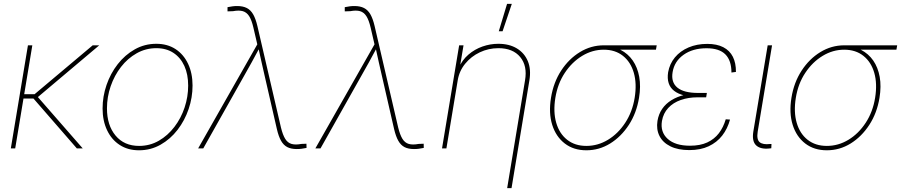

<svg xmlns="http://www.w3.org/2000/svg" viewBox="-20 -762 4627 986"><path d="M146 -529.3 58.1 0H35.6L123.5 -529.3ZM489.7 -529.3 165.5 -255.9H85.9L89.4 -278.3H157.7L456.1 -529.3ZM374.5 0 144 -265.1 168.9 -270 404.8 0Z M693.8 9.8Q636.7 9.8 594.7 -17.6Q552.7 -44.9 529.8 -93.5Q506.8 -142.1 506.8 -205.1Q506.8 -266.6 527.1 -325.7Q547.4 -384.8 584.5 -432.4Q621.6 -480 672.1 -508.5Q722.7 -537.1 782.7 -537.1Q839.8 -537.1 881.6 -509.8Q923.3 -482.4 946 -434.1Q968.8 -385.7 968.8 -322.8Q968.8 -261.2 948.7 -202.1Q928.7 -143.1 891.8 -95.2Q855 -47.4 804.4 -18.8Q753.9 9.8 693.8 9.8ZM694.3 -12.7Q749.5 -12.7 795.7 -39.3Q841.8 -65.9 875.7 -110.4Q909.7 -154.8 928 -210Q946.3 -265.1 946.3 -322.3Q946.3 -380.4 926.8 -423.3Q907.2 -466.3 870.6 -490.5Q834 -514.6 782.7 -514.6Q728.5 -514.6 682.1 -488.5Q635.7 -462.4 601.6 -418.5Q567.4 -374.5 548.3 -319.1Q529.3 -263.7 529.3 -205.6Q529.3 -118.7 573.5 -65.7Q617.7 -12.7 694.3 -12.7Z M997.6 0 1301.3 -534.2 1281.2 -620.6Q1272.5 -658.2 1259.8 -678.5Q1247.1 -698.7 1227.1 -704.6Q1207 -710.4 1176.8 -704.6L1148.4 -703.6V-725.1Q1163.6 -728 1174.1 -729.5Q1184.6 -731 1198.2 -731Q1227.5 -731 1247.3 -720.9Q1267.1 -710.9 1280 -688.5Q1293 -666 1301.8 -628.4L1422.9 -106.9Q1432.1 -69.3 1444.6 -49.1Q1457 -28.8 1477.1 -22.9Q1497.1 -17.1 1527.8 -22.9L1553.7 -23.9L1554.2 -2.4Q1539.1 0.5 1528.3 2Q1517.6 3.4 1503.9 3.4Q1474.6 3.4 1455.3 -6.6Q1436 -16.6 1423.3 -39.1Q1410.6 -61.5 1401.9 -99.1L1340.8 -365.2Q1331.5 -403.3 1323.5 -441.4Q1315.4 -479.5 1306.6 -517.6H1313.5Q1293.5 -479.5 1272.2 -441.4Q1251 -403.3 1229.5 -365.2L1023.9 0Z M1599.6 0 1903.3 -534.2 1883.3 -620.6Q1874.5 -658.2 1861.8 -678.5Q1849.1 -698.7 1829.1 -704.6Q1809.1 -710.4 1778.8 -704.6L1750.5 -703.6V-725.1Q1765.6 -728 1776.1 -729.5Q1786.6 -731 1800.3 -731Q1829.6 -731 1849.4 -720.9Q1869.1 -710.9 1882.1 -688.5Q1895 -666 1903.8 -628.4L2024.9 -106.9Q2034.2 -69.3 2046.6 -49.1Q2059.1 -28.8 2079.1 -22.9Q2099.1 -17.1 2129.9 -22.9L2155.8 -23.9L2156.2 -2.4Q2141.1 0.5 2130.4 2Q2119.6 3.4 2106 3.4Q2076.7 3.4 2057.4 -6.6Q2038.1 -16.6 2025.4 -39.1Q2012.7 -61.5 2003.9 -99.1L1942.9 -365.2Q1933.6 -403.3 1925.5 -441.4Q1917.5 -479.5 1908.7 -517.6H1915.5Q1895.5 -479.5 1874.3 -441.4Q1853 -403.3 1831.5 -365.2L1626 0Z M2330.6 -349.6 2272.5 0H2250L2337.9 -529.3H2360.4L2340.8 -412.1H2335Q2353.5 -454.1 2385.7 -481.7Q2418 -509.3 2457.8 -523.2Q2497.6 -537.1 2539.1 -537.1Q2595.2 -537.1 2634.3 -513.4Q2673.3 -489.7 2690.7 -447.8Q2708 -405.8 2698.7 -349.6L2606.9 204.1H2584.5L2676.3 -349.6Q2689 -423.8 2651.4 -469.2Q2613.8 -514.6 2539.6 -514.6Q2488.8 -514.6 2444.1 -493.4Q2399.4 -472.2 2368.9 -434.8Q2338.4 -397.5 2330.6 -349.6ZM2541.5 -601.6 2584 -742.2H2608.4L2561 -601.6Z M2991.2 9.8Q2925.8 9.8 2880.4 -25.1Q2835 -60.1 2815.9 -120.8Q2796.9 -181.6 2809.6 -259.8Q2822.3 -338.9 2861.8 -399.4Q2901.4 -460 2958.3 -494.6Q3015.1 -529.3 3080.6 -529.3H3352.5L3348.6 -506.8H3134.8H3080.6Q3022 -506.8 2969.7 -475.1Q2917.5 -443.4 2880.6 -387.9Q2843.8 -332.5 2832 -259.8Q2820.3 -187.5 2836.4 -131.6Q2852.5 -75.7 2892.6 -44.2Q2932.6 -12.7 2991.2 -12.7Q3050.3 -12.7 3102.3 -44.2Q3154.3 -75.7 3190.9 -131.6Q3227.5 -187.5 3239.3 -259.8Q3251 -332.5 3234.9 -388.2Q3218.8 -443.8 3179 -475.3Q3139.2 -506.8 3080.6 -506.8L3080.1 -525.4Q3128.9 -525.4 3167 -505.9Q3205.1 -486.3 3229.5 -451.2Q3253.9 -416 3262.7 -367.4Q3271.5 -318.8 3261.7 -259.8Q3249 -181.6 3209.5 -120.8Q3169.9 -60.1 3113.5 -25.1Q3057.1 9.8 2991.2 9.8Z M3520 8.8Q3461.9 8.8 3422.9 -10.5Q3383.8 -29.8 3366.7 -63.7Q3349.6 -97.7 3356.4 -141.1Q3362.3 -176.3 3380.6 -202.9Q3398.9 -229.5 3428.2 -247.6Q3457.5 -265.6 3494.9 -274.7Q3532.2 -283.7 3576.2 -283.7H3609.9L3606.4 -262.2H3561.5Q3515.1 -262.2 3476.1 -248.5Q3437 -234.9 3411.6 -207.5Q3386.2 -180.2 3379.4 -140.6Q3370.1 -84 3408.9 -48.8Q3447.8 -13.7 3523.4 -13.7Q3575.7 -13.7 3612.1 -30.5Q3648.4 -47.4 3671.6 -77.6Q3694.8 -107.9 3707 -149.4L3729 -147.9Q3716.3 -101.1 3689 -65.9Q3661.6 -30.8 3619.6 -11Q3577.6 8.8 3520 8.8ZM3570.8 -263.7Q3526.9 -263.7 3494.4 -271.7Q3461.9 -279.8 3441.7 -295.7Q3421.4 -311.5 3413.8 -335.4Q3406.2 -359.4 3411.1 -391.1Q3418.9 -434.6 3446 -467.3Q3473.1 -500 3515.9 -518.3Q3558.6 -536.6 3611.8 -536.6Q3661.6 -536.6 3694.6 -519.5Q3727.5 -502.4 3743.7 -470.2Q3759.8 -438 3759.3 -392.6L3736.3 -389.6Q3736.3 -451.2 3705.1 -482.7Q3673.8 -514.2 3608.4 -514.2Q3537.6 -514.2 3490.5 -480.7Q3443.4 -447.3 3434.1 -391.6Q3425.3 -339.4 3458.7 -312Q3492.2 -284.7 3564.9 -284.7H3609.9L3606.4 -263.7Z M3931.2 0.5Q3885.3 5.4 3863 -15.6Q3840.8 -36.6 3848.6 -85.9L3922.4 -529.3H3944.8L3871.1 -85.9Q3864.7 -45.4 3881.3 -31.7Q3897.9 -18.1 3934.6 -22.5Q3937.5 -22.5 3938.2 -22.5Q3939 -22.5 3941.9 -22.5L3940.9 -0.5Q3938.5 -0.5 3936 -0.2Q3933.6 0 3931.2 0.5Z M4226.1 9.8Q4160.6 9.8 4115.2 -25.1Q4069.8 -60.1 4050.8 -120.8Q4031.7 -181.6 4044.4 -259.8Q4057.1 -338.9 4096.7 -399.4Q4136.2 -460 4193.1 -494.6Q4250 -529.3 4315.4 -529.3H4587.4L4583.5 -506.8H4369.6H4315.4Q4256.8 -506.8 4204.6 -475.1Q4152.3 -443.4 4115.5 -387.9Q4078.6 -332.5 4066.9 -259.8Q4055.2 -187.5 4071.3 -131.6Q4087.4 -75.7 4127.4 -44.2Q4167.5 -12.7 4226.1 -12.7Q4285.2 -12.7 4337.2 -44.2Q4389.2 -75.7 4425.8 -131.6Q4462.4 -187.5 4474.1 -259.8Q4485.8 -332.5 4469.7 -388.2Q4453.6 -443.8 4413.8 -475.3Q4374 -506.8 4315.4 -506.8L4314.9 -525.4Q4363.8 -525.4 4401.9 -505.9Q4439.9 -486.3 4464.4 -451.2Q4488.8 -416 4497.6 -367.4Q4506.3 -318.8 4496.6 -259.8Q4483.9 -181.6 4444.3 -120.8Q4404.8 -60.1 4348.4 -25.1Q4292 9.8 4226.1 9.8Z"/></svg>

Font: Inter 24pt Thin
Style: Italic
Weight: 250
Italic angle: -9.3988°
Version: Version 4.001;git-66647c0bb